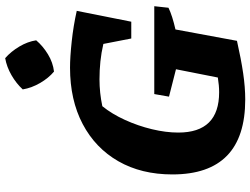

<svg xmlns="http://www.w3.org/2000/svg" viewBox="-133 -825 969 743"><g transform="rotate(-90 351.5 -453.5)"><path d="M338 11Q48 11 48 -271Q48 -391 99 -480Q150 -569 243 -618Q336 -667 461 -667Q502 -667 562.5 -660.5Q623 -654 681 -641L639 -430H574L553 -538Q519 -546 485 -549.5Q451 -553 416 -553Q364 -553 312 -542Q282 -505 259 -454.5Q236 -404 223 -350Q210 -296 210 -248Q210 -90 366 -90Q392 -90 423 -95L455 -257L349 -284L359 -341H699L693 -286Q662 -271 609 -259L565 -21Q494 -5 439.5 3Q385 11 338 11ZM498 -918Q524 -895 543 -863Q562 -831 567 -798Q545 -772 513 -752.5Q481 -733 446 -729Q421 -750 402 -782.5Q383 -815 377 -850Q400 -875 432 -893.5Q464 -912 498 -918Z"/></g></svg>

Font: Piazzolla
Style: Bold Italic
Weight: 700
Italic angle: -11.3°
Designer: Juan Pablo del Peral
Foundry: Huerta Tipografica
Version: Version 1.330